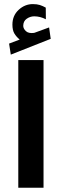

<svg xmlns="http://www.w3.org/2000/svg" viewBox="-20 -908 299 928"><path d="M75.2 -716.8Q58.6 -730.5 49.3 -746.3Q40 -762.2 40 -789.1Q40 -832.5 70.1 -860.4Q100.1 -888.2 138.7 -888.2Q158.7 -888.2 172.6 -883.8Q186.5 -879.4 201.2 -871.1L201.7 -814.9Q173.8 -829.1 145.5 -829.1Q126 -829.1 109.1 -817.4Q92.3 -805.7 92.3 -782.7Q92.8 -769 105.5 -757.3Q118.2 -745.6 144 -749Q145 -749 147.9 -750L217.3 -775.4L225.1 -720.2L32.2 -644L23.9 -697.3ZM190.4 -617.7V-0.5H68.4V-617.7Z"/></svg>

Font: Vazirmatn RD FD
Style: Bold
Weight: 700
Designer: Saber Rastikerdar
Foundry: Saber Rastikerdar
Version: Version 33.003